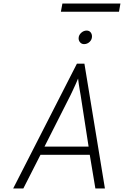

<svg xmlns="http://www.w3.org/2000/svg" viewBox="-20 -1057 696 1077"><path d="M54 0 411.5 -700H453.5L568.5 0H515L483.5 -188.5H207L111 0ZM229.5 -234.5H477L432.5 -522Q431 -530.5 427.8 -549Q424.5 -567.5 421.8 -586.5Q419 -605.5 418 -616.5Q414 -605.5 405.2 -586.5Q396.5 -567.5 388 -549.2Q379.5 -531 375.5 -523ZM451.5 -809.5Q438.5 -809.5 429.8 -819Q421 -828.5 421 -842Q421 -859.5 435 -872.5Q449 -885.5 466 -885.5Q480 -885.5 488 -876Q496 -866.5 496 -852.5Q496 -835 482.8 -822.2Q469.5 -809.5 451.5 -809.5ZM321.5 -991 330 -1037H655.5L647.5 -991Z"/></svg>

Font: Overpass ExtraLight
Style: Italic
Weight: 250
Italic angle: -10°
Designer: Delve Withrington, Dave Bailey, Thomas Jockin
Foundry: Delve Fonts LLC
Version: Version 4.000